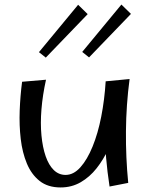

<svg xmlns="http://www.w3.org/2000/svg" viewBox="-20 -813 664 843"><path d="M246 10Q190 10 154 -18.5Q118 -47 98 -95Q78 -143 71 -203Q64 -263 66.5 -328Q69 -393 77 -454L182 -463Q167 -395 162 -333Q157 -271 162 -218.5Q167 -166 180.5 -127Q194 -88 216 -66.5Q238 -45 268 -45Q303 -45 333 -78.5Q363 -112 386.5 -169.5Q410 -227 424.5 -301Q439 -375 444 -456L504 -331Q501 -294 488.5 -248.5Q476 -203 455 -157.5Q434 -112 404 -74Q374 -36 334.5 -13Q295 10 246 10ZM461 6Q451 -60 446 -118.5Q441 -177 439.5 -231Q438 -285 439.5 -340.5Q441 -396 444 -456L549 -466Q534 -353 533 -237Q532 -121 543 -10ZM181 -560 151 -584 323 -792 365 -751ZM371 -561 341 -585 513 -793 555 -752Z"/></svg>

Font: Marhey Light
Style: Regular
Weight: 300
Designer: Nur Syamsi & Bustanul Arifin
Foundry: Namelatype
Version: Version 1.000